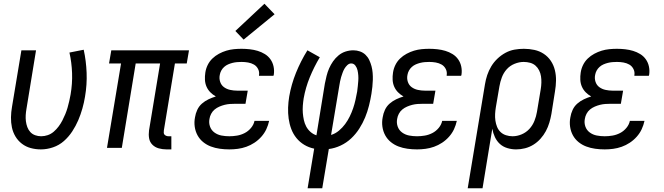

<svg xmlns="http://www.w3.org/2000/svg" viewBox="-20 -788 3540 1023"><path d="M198 8Q170 8 144 1Q118 -6 97 -22Q76 -38 62.5 -60.5Q49 -83 43.5 -109Q38 -135 38.5 -163Q39 -191 44 -219L94 -520H172L121 -208Q118 -191 117 -174.5Q116 -158 118 -142Q120 -126 125.5 -111Q131 -96 141.5 -84.5Q152 -73 167.5 -67.5Q183 -62 199 -62Q217 -62 234.5 -68Q252 -74 266.5 -86.5Q281 -99 292.5 -114.5Q304 -130 312.5 -146.5Q321 -163 328 -180Q335 -197 340 -214.5Q345 -232 349 -249.5Q353 -267 356 -284Q366 -342 364 -398.5Q362 -455 350 -508L426 -523Q439 -464 441.5 -400.5Q444 -337 433 -273Q428 -242 419 -210Q410 -178 397 -147.5Q384 -117 365 -88Q346 -59 320.5 -36.5Q295 -14 262.5 -3Q230 8 198 8Z M867 8Q846 8 826 2.5Q806 -3 792 -17Q778 -31 774.5 -51Q771 -71 774 -93L833 -450H703L629 0H550L625 -450H561L573 -520H987L975 -450H912L853 -93Q852 -86 852.5 -80Q853 -74 857 -70Q861 -66 866.5 -64Q872 -62 878 -62H893V8Z M1202 8Q1176 8 1151 4.5Q1126 1 1103.5 -7.5Q1081 -16 1062.5 -31Q1044 -46 1032.5 -67Q1021 -88 1017.5 -113Q1014 -138 1019 -163Q1022 -183 1031 -202.5Q1040 -222 1056 -236Q1072 -250 1091 -259Q1110 -268 1130 -274Q1114 -283 1101 -296Q1088 -309 1080.5 -326Q1073 -343 1072 -362.5Q1071 -382 1074 -401Q1077 -422 1086.5 -441.5Q1096 -461 1111.5 -476Q1127 -491 1146.5 -501.5Q1166 -512 1186 -518Q1206 -524 1226.5 -526Q1247 -528 1267 -528Q1289 -528 1311 -525.5Q1333 -523 1353 -517Q1373 -511 1391 -500Q1409 -489 1421 -472Q1433 -455 1437.5 -434Q1442 -413 1439 -391Q1438 -389 1438 -387.5Q1438 -386 1437 -384H1360Q1360 -385 1360 -386Q1360 -387 1360 -387Q1363 -405 1355 -420.5Q1347 -436 1333 -444Q1319 -452 1302 -455Q1285 -458 1267 -458Q1255 -458 1243 -457Q1231 -456 1219 -453Q1207 -450 1195.5 -445Q1184 -440 1174.5 -431.5Q1165 -423 1159 -412Q1153 -401 1151 -389Q1147 -370 1153 -352Q1159 -334 1173.5 -323.5Q1188 -313 1206.5 -309Q1225 -305 1244 -305H1300L1288 -235H1233Q1219 -235 1205 -234Q1191 -233 1177 -229.5Q1163 -226 1149 -220Q1135 -214 1123.5 -204.5Q1112 -195 1105 -181.5Q1098 -168 1096 -154Q1092 -133 1099 -113.5Q1106 -94 1122.5 -82Q1139 -70 1159.5 -66Q1180 -62 1202 -62Q1222 -62 1243 -65.5Q1264 -69 1283.5 -79Q1303 -89 1317.5 -106.5Q1332 -124 1336 -144H1414Q1409 -121 1399 -99.5Q1389 -78 1372.5 -59.5Q1356 -41 1335.5 -27.5Q1315 -14 1292.5 -6Q1270 2 1247 5Q1224 8 1202 8ZM1278 -577 1234 -623 1389 -768 1443 -712Z M1619 215 1654 4Q1625 -2 1601 -16.5Q1577 -31 1559.5 -52.5Q1542 -74 1532 -100.5Q1522 -127 1518 -156Q1514 -185 1515 -214.5Q1516 -244 1521 -274Q1532 -338 1557 -400Q1582 -462 1618 -520L1684 -483Q1653 -431 1630.5 -376Q1608 -321 1598 -264Q1595 -245 1593.5 -225Q1592 -205 1593.5 -186Q1595 -167 1599 -148.5Q1603 -130 1611.5 -114Q1620 -98 1634 -85.5Q1648 -73 1666 -67L1711 -343Q1715 -363 1720 -383.5Q1725 -404 1733.5 -423.5Q1742 -443 1754.5 -461Q1767 -479 1784 -493Q1801 -507 1821.5 -513.5Q1842 -520 1863 -520Q1881 -520 1898 -514Q1915 -508 1927.5 -496Q1940 -484 1947.5 -468Q1955 -452 1959.5 -435Q1964 -418 1965.5 -399.5Q1967 -381 1966.5 -362.5Q1966 -344 1964 -325.5Q1962 -307 1959 -288Q1954 -257 1946 -225Q1938 -193 1925.5 -162.5Q1913 -132 1894.5 -103Q1876 -74 1851 -50.5Q1826 -27 1795 -12.5Q1764 2 1732 6L1697 215ZM1744 -69Q1767 -76 1786 -92Q1805 -108 1819 -127Q1833 -146 1843.5 -167.5Q1854 -189 1861.5 -211Q1869 -233 1874 -255.5Q1879 -278 1883 -300Q1885 -315 1886.5 -329.5Q1888 -344 1889 -358Q1890 -372 1889 -386Q1888 -400 1885 -413.5Q1882 -427 1873.5 -438.5Q1865 -450 1851 -450Q1840 -450 1830.5 -441Q1821 -432 1815 -421.5Q1809 -411 1805 -399.5Q1801 -388 1797.5 -377Q1794 -366 1792 -354.5Q1790 -343 1788 -332Z M2202 8Q2176 8 2151 4.5Q2126 1 2103.5 -7.5Q2081 -16 2062.5 -31Q2044 -46 2032.5 -67Q2021 -88 2017.5 -113Q2014 -138 2019 -163Q2022 -183 2031 -202.5Q2040 -222 2056 -236Q2072 -250 2091 -259Q2110 -268 2130 -274Q2114 -283 2101 -296Q2088 -309 2080.5 -326Q2073 -343 2072 -362.5Q2071 -382 2074 -401Q2077 -422 2086.5 -441.5Q2096 -461 2111.5 -476Q2127 -491 2146.5 -501.5Q2166 -512 2186 -518Q2206 -524 2226.5 -526Q2247 -528 2267 -528Q2289 -528 2311 -525.5Q2333 -523 2353 -517Q2373 -511 2391 -500Q2409 -489 2421 -472Q2433 -455 2437.5 -434Q2442 -413 2439 -391Q2438 -389 2438 -387.5Q2438 -386 2437 -384H2360Q2360 -385 2360 -386Q2360 -387 2360 -387Q2363 -405 2355 -420.5Q2347 -436 2333 -444Q2319 -452 2302 -455Q2285 -458 2267 -458Q2255 -458 2243 -457Q2231 -456 2219 -453Q2207 -450 2195.5 -445Q2184 -440 2174.5 -431.5Q2165 -423 2159 -412Q2153 -401 2151 -389Q2147 -370 2153 -352Q2159 -334 2173.5 -323.5Q2188 -313 2206.5 -309Q2225 -305 2244 -305H2300L2288 -235H2233Q2219 -235 2205 -234Q2191 -233 2177 -229.5Q2163 -226 2149 -220Q2135 -214 2123.5 -204.5Q2112 -195 2105 -181.5Q2098 -168 2096 -154Q2092 -133 2099 -113.5Q2106 -94 2122.5 -82Q2139 -70 2159.5 -66Q2180 -62 2202 -62Q2222 -62 2243 -65.5Q2264 -69 2283.5 -79Q2303 -89 2317.5 -106.5Q2332 -124 2336 -144H2414Q2409 -121 2399 -99.5Q2389 -78 2372.5 -59.5Q2356 -41 2335.5 -27.5Q2315 -14 2292.5 -6Q2270 2 2247 5Q2224 8 2202 8Z M2472 215 2564 -339Q2568 -364 2576 -388Q2584 -412 2597.5 -434.5Q2611 -457 2630.5 -475.5Q2650 -494 2673 -506.5Q2696 -519 2721 -523.5Q2746 -528 2771 -528Q2800 -528 2827.5 -522Q2855 -516 2877.5 -501Q2900 -486 2915 -463.5Q2930 -441 2936.5 -414Q2943 -387 2942.5 -358.5Q2942 -330 2937 -301L2918 -181Q2914 -158 2907 -134.5Q2900 -111 2888.5 -89.5Q2877 -68 2860 -49Q2843 -30 2822 -17Q2801 -4 2777.5 2Q2754 8 2730 8Q2706 8 2683 1Q2660 -6 2643.5 -21Q2627 -36 2617 -57.5Q2607 -79 2603 -102L2551 215ZM2711 -62Q2735 -62 2759 -72Q2783 -82 2800.5 -101Q2818 -120 2827.5 -144Q2837 -168 2841 -192L2861 -312Q2864 -330 2864.5 -347.5Q2865 -365 2862.5 -381.5Q2860 -398 2852.5 -413Q2845 -428 2833 -438.5Q2821 -449 2804.5 -453.5Q2788 -458 2770 -458Q2746 -458 2721.5 -448Q2697 -438 2680 -419Q2663 -400 2654 -376Q2645 -352 2641 -328L2622 -217Q2619 -199 2618 -181Q2617 -163 2619.5 -145.5Q2622 -128 2628.5 -112Q2635 -96 2647 -84.5Q2659 -73 2676 -67.5Q2693 -62 2711 -62Z M3202 8Q3176 8 3151 4.5Q3126 1 3103.5 -7.5Q3081 -16 3062.5 -31Q3044 -46 3032.5 -67Q3021 -88 3017.5 -113Q3014 -138 3019 -163Q3022 -183 3031 -202.5Q3040 -222 3056 -236Q3072 -250 3091 -259Q3110 -268 3130 -274Q3114 -283 3101 -296Q3088 -309 3080.5 -326Q3073 -343 3072 -362.5Q3071 -382 3074 -401Q3077 -422 3086.5 -441.5Q3096 -461 3111.5 -476Q3127 -491 3146.5 -501.5Q3166 -512 3186 -518Q3206 -524 3226.5 -526Q3247 -528 3267 -528Q3289 -528 3311 -525.5Q3333 -523 3353 -517Q3373 -511 3391 -500Q3409 -489 3421 -472Q3433 -455 3437.5 -434Q3442 -413 3439 -391Q3438 -389 3438 -387.5Q3438 -386 3437 -384H3360Q3360 -385 3360 -386Q3360 -387 3360 -387Q3363 -405 3355 -420.5Q3347 -436 3333 -444Q3319 -452 3302 -455Q3285 -458 3267 -458Q3255 -458 3243 -457Q3231 -456 3219 -453Q3207 -450 3195.5 -445Q3184 -440 3174.5 -431.5Q3165 -423 3159 -412Q3153 -401 3151 -389Q3147 -370 3153 -352Q3159 -334 3173.5 -323.5Q3188 -313 3206.5 -309Q3225 -305 3244 -305H3300L3288 -235H3233Q3219 -235 3205 -234Q3191 -233 3177 -229.5Q3163 -226 3149 -220Q3135 -214 3123.5 -204.5Q3112 -195 3105 -181.5Q3098 -168 3096 -154Q3092 -133 3099 -113.5Q3106 -94 3122.5 -82Q3139 -70 3159.5 -66Q3180 -62 3202 -62Q3222 -62 3243 -65.5Q3264 -69 3283.5 -79Q3303 -89 3317.5 -106.5Q3332 -124 3336 -144H3414Q3409 -121 3399 -99.5Q3389 -78 3372.5 -59.5Q3356 -41 3335.5 -27.5Q3315 -14 3292.5 -6Q3270 2 3247 5Q3224 8 3202 8Z"/></svg>

Font: Iosevka SS04 Oblique
Style: Regular
Weight: 400
Italic angle: -9°
Monospace: yes
Designer: Belleve Invis
Foundry: Belleve Invis
Version: Version 19.0.0; ttfautohint (v1.8.4)